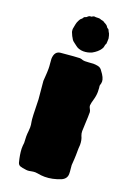

<svg xmlns="http://www.w3.org/2000/svg" viewBox="-173 -976 760 1073"><g transform="rotate(20 206.5 -439.5)"><path d="M238.3 29.3Q217.3 29.3 195.3 24.9Q188.5 23.4 180.7 23.4Q169.9 23.4 155.3 26.4Q146 28.8 136.7 28.8L128.9 28.3Q103 25.4 92 21.2Q81.1 17.1 77.1 4.9Q65.4 -39.1 64 -75.2Q64 -92.8 66.4 -109.9L64.9 -147.5Q64.9 -163.1 66.9 -178.7Q68.4 -190.4 68.4 -202.1Q68.4 -218.3 64.9 -233.4Q60.5 -251.5 58.6 -365.7L48.8 -472.2Q49.3 -486.8 50.8 -501Q52.7 -523.4 52.7 -545.9Q52.7 -560.5 51 -574.7Q49.3 -588.9 48.8 -603.5Q50.3 -648.4 84.5 -652.3Q178.7 -661.1 197.8 -661.1Q202.6 -661.1 206.1 -659.7Q217.8 -654.8 229 -654.8Q240.7 -654.8 252 -655.8Q267.6 -657.7 278.8 -657.7Q291.5 -657.7 306.2 -654.8Q323.2 -651.4 332.5 -635.7Q358.4 -602.5 358.4 -580.1Q358.4 -569.3 354 -557.6L353.5 -552.7Q353.5 -550.3 354.2 -547.4Q355 -544.4 355 -541.5Q355 -534.7 355.5 -529.1Q356 -523.4 356 -518.6Q356 -494.6 347.7 -467.3Q342.3 -450.2 340.3 -432.6Q340.3 -423.8 345.9 -414.6Q351.6 -405.3 352.5 -396.5Q352.5 -364.7 350.6 -333Q348.6 -291.5 348.6 -282.7Q348.6 -269 353.5 -256.3Q363.8 -235.4 363.8 -206.1Q363.8 -194.3 362.3 -182.6Q362.3 -137.7 360.8 -118.7Q358.4 -89.8 358.4 -84Q358.9 -73.2 360.4 -61.5Q362.3 -46.9 362.3 -32.2Q361.8 -3.9 333 9.3Q284.2 29.3 238.3 29.3ZM202.1 -703.6Q172.4 -703.6 152.8 -720.7Q128.4 -737.3 123.8 -746.6Q119.1 -755.9 116.7 -759.3L115.2 -761.2Q113.3 -767.6 109.9 -773.4Q104 -784.7 104 -792.5L104.5 -797.4H103L108.9 -829.1Q111.3 -842.3 117.9 -854.5Q124.5 -866.7 126.5 -867.7Q134.8 -873 138.7 -881.3Q141.1 -886.2 151.4 -888.7Q154.3 -889.6 155.8 -891.6Q164.6 -900.9 173.3 -900.9H176.3Q179.7 -900.9 181.6 -902.8Q186.5 -906.7 192.9 -907.7Q198.7 -907.7 203.6 -906.7Q206.1 -906.7 208.5 -907Q210.9 -907.2 218.8 -907.2Q222.7 -907.2 226.1 -906.7Q235.4 -902.8 245.1 -901.4Q250 -900.4 253.9 -897.5Q255.4 -896 257.3 -895Q275.4 -886.7 279.8 -877.4Q281.7 -873.5 285.6 -871.1Q293 -868.2 294.9 -860.8Q295.9 -857.4 298.3 -854Q303.2 -848.1 306.4 -835.7Q309.6 -823.2 310.1 -819.3Q310.1 -801.3 308.6 -787.1Q303.2 -779.8 303 -771.7Q302.7 -763.7 295.9 -753.4Q281.2 -731 251 -714.4Q227.5 -703.6 202.1 -703.6Z"/></g></svg>

Font: Kaph
Style: Regular
Weight: 400
Designer: GGBotNet
Foundry: f0n7.com
Version: 1.10